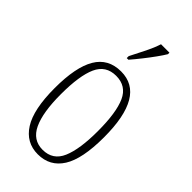

<svg xmlns="http://www.w3.org/2000/svg" viewBox="-241 -829 903 903"><g transform="rotate(45 210.5 -378.0)"><path d="M211 10Q133 10 90 -57.5Q47 -125 47 -267Q47 -406 87.5 -474.5Q128 -543 213 -543Q375 -543 375 -267Q375 -123 333 -56.5Q291 10 211 10ZM212 -21Q280 -21 307 -84Q334 -147 334 -267Q334 -390 306.5 -451Q279 -512 211 -512Q143 -512 115.5 -451Q88 -390 88 -267Q88 -146 117.5 -83.5Q147 -21 212 -21ZM187 -619Q209 -662 226.5 -697Q244 -732 255 -766H311V-756Q301 -739 282 -712.5Q263 -686 240.5 -657.5Q218 -629 198 -606H187Z"/></g></svg>

Font: Noto Serif Hebrew ExtraCondensed ExtraLight
Style: Regular
Weight: 200
Width: 2
Designer: Monotype Design Team
Foundry: Monotype Imaging Inc.
Version: Version 2.004; ttfautohint (v1.8.4.7-5d5b)